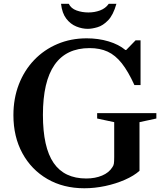

<svg xmlns="http://www.w3.org/2000/svg" viewBox="-20 -972 859 1002"><path d="M420 10.5Q310.5 10.5 227 -38Q143.5 -86.5 96.8 -172.5Q50 -258.5 50 -371Q50 -458 78.2 -531.2Q106.5 -604.5 158 -658.5Q209.5 -712.5 279.5 -742.2Q349.5 -772 432.5 -772Q493.5 -772 546.8 -756Q600 -740 634.5 -711H638.5L687.5 -761.5H713.5V-528H681.5Q649 -599.5 615.5 -641.8Q582 -684 541.8 -702.5Q501.5 -721 447.5 -721Q204 -721 204 -372.5Q204 -203 259.8 -121.8Q315.5 -40.5 430 -40.5Q476.5 -40.5 512.8 -55.8Q549 -71 566.5 -99.5Q572.5 -107.5 574.2 -117.8Q576 -128 576 -152.5V-334.5L487 -353.5V-381.5H796V-353.5L708 -334.5V-80.5Q679 -54.5 631.8 -33.8Q584.5 -13 529.2 -1.2Q474 10.5 420 10.5ZM438 -821.5Q408.5 -821.5 378.2 -833.8Q348 -846 326 -874.5Q304 -903 298.5 -952H339Q350.5 -928 379.2 -917.5Q408 -907 441.5 -907Q473.5 -907 502 -917.5Q530.5 -928 547.5 -952H587.5Q571 -893.5 544 -865.8Q517 -838 488.2 -829.8Q459.5 -821.5 438 -821.5Z"/></svg>

Font: Libre Caslon Text Medium
Style: Regular
Weight: 500
Designer: Pablo Impallari, Rodrigo Fuenzalida, Katja Schimmel
Foundry: Pablo Impallari, Rodrigo Fuenzalida
Version: Version 2.000